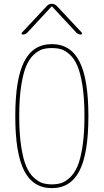

<svg xmlns="http://www.w3.org/2000/svg" viewBox="-20 -970 540 1000"><path d="M98.6 -790Q94.7 -790 92.8 -793.5Q90.8 -796.9 93.8 -799.8L224.6 -939.5Q235.4 -950.2 249.5 -950.2Q263.7 -950.2 275.4 -939.5L406.2 -799.8Q408.2 -796.9 406.7 -793.5Q405.3 -790 401.4 -790Q388.7 -790 377.9 -799.8L252 -935.5H250H248L122.1 -799.8Q111.3 -790 98.6 -790ZM298.8 -713.4Q277.3 -719.7 250 -719.7Q222.7 -719.7 201.2 -713.4Q179.7 -707 156.2 -685.5Q132.8 -664.1 116.7 -626.5Q100.6 -588.9 90.3 -522.5Q80.1 -456.1 80.1 -365.2Q80.1 -274.4 90.3 -207.5Q100.6 -140.6 116.7 -103.5Q132.8 -66.4 156.2 -44.9Q179.7 -23.4 201.2 -16.6Q222.7 -9.8 250 -9.8Q277.3 -9.8 298.8 -16.6Q320.3 -23.4 343.8 -44.9Q367.2 -66.4 383.3 -103.5Q399.4 -140.6 409.7 -207.5Q419.9 -274.4 419.9 -365.2Q419.9 -456.1 409.7 -522.5Q399.4 -588.9 383.3 -626.5Q367.2 -664.1 343.8 -685.5Q320.3 -707 298.8 -713.4ZM394 -80.6Q347.7 9.8 250 9.8Q152.3 9.8 106 -80.6Q59.6 -170.9 59.6 -364.7Q59.6 -558.6 106 -649.4Q152.3 -740.2 250 -740.2Q347.7 -740.2 394 -649.4Q440.4 -558.6 440.4 -364.7Q440.4 -170.9 394 -80.6Z"/></svg>

Font: Rounded Mgen+ 1m thin
Style: Regular
Weight: 100
Designer: [Source Han Sans]
Ryoko NISHIZUKA  (kana & ideographs); Paul D. Hunt (Latin, Greek & Cyrillic); Wenlong ZHANG  (bopomofo
Version: Version 1.059.20150602